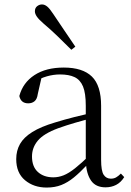

<svg xmlns="http://www.w3.org/2000/svg" viewBox="-20 -830 591 864"><path d="M190 14Q132 14 92.5 -19Q53 -52 53 -114Q53 -152 70 -182Q87 -212 125.5 -236Q164 -260 228 -279Q270 -292 315.5 -303.5Q361 -315 401 -324V-300Q361 -290 319.5 -278Q278 -266 242 -253Q177 -229 150.5 -197.5Q124 -166 124 -126Q124 -80 150.5 -56Q177 -32 220 -32Q243 -32 266 -41Q289 -50 318 -73Q347 -96 386 -134L393 -88H372Q340 -54 312.5 -31.5Q285 -9 256 2.5Q227 14 190 14ZM455 13Q411 13 390 -17Q369 -47 366 -101V-105V-354Q366 -411 353.5 -441Q341 -471 315.5 -483Q290 -495 250 -495Q221 -495 191 -486.5Q161 -478 129 -459L168 -486L150 -407Q147 -384 135.5 -374.5Q124 -365 107 -365Q74 -365 67 -398Q83 -458 135 -492Q187 -526 267 -526Q352 -526 393.5 -485.5Q435 -445 435 -354V-111Q435 -61 446.5 -43.5Q458 -26 479 -26Q492 -26 502 -31.5Q512 -37 524 -49L539 -33Q524 -9 502.5 2Q481 13 455 13ZM319 -620 301 -606Q270 -637 239 -667Q208 -697 177 -723Q155 -742 146 -755Q137 -768 137 -779Q137 -794 147 -802Q157 -810 169 -810Q181 -810 192.5 -800.5Q204 -791 219 -768Q243 -732 268.5 -694.5Q294 -657 319 -620Z"/></svg>

Font: Noto Serif SC ExtraLight Light
Style: Regular
Weight: 300
Version: Version 2.002-H1;hotconv 1.1.0;makeotfexe 2.6.0